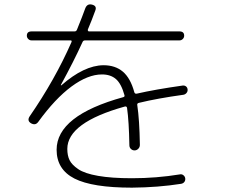

<svg xmlns="http://www.w3.org/2000/svg" viewBox="-20 -821 1040 876"><path d="M124 -636.7Q115.2 -636.7 108.9 -643.1Q102.5 -649.4 102.5 -658.2Q102.5 -677.7 124 -677.7H320.3Q328.1 -677.7 331.1 -685.5Q357.4 -750 369.1 -783.2Q377.9 -805.7 400.4 -799.8Q422.9 -793.9 415 -773.4Q398.4 -727.5 380.9 -686.5Q379.9 -683.6 381.3 -680.7Q382.8 -677.7 385.7 -677.7H798.8Q820.3 -677.7 820.3 -658.2Q820.3 -649.4 814 -643.1Q807.6 -636.7 798.8 -636.7H368.2Q359.4 -636.7 356.4 -628.9Q318.4 -544.9 257.8 -433.6V-431.6H259.8Q363.3 -522.5 452.1 -523.4Q505.9 -523.4 540.5 -494.1Q575.2 -464.8 592.8 -400.4Q594.7 -392.6 603.5 -393.6Q688.5 -413.1 813.5 -430.7Q822.3 -431.6 828.6 -426.8Q835 -421.9 835.9 -413.1Q836.9 -404.3 831.5 -397.5Q826.2 -390.6 817.4 -388.7Q697.3 -372.1 613.3 -351.6Q604.5 -349.6 606.4 -340.8Q616.2 -276.4 618.2 -160.2Q618.2 -149.4 610.8 -142.1Q603.5 -134.8 593.8 -134.8Q584 -134.8 577.1 -141.6Q570.3 -148.4 570.3 -158.2Q568.4 -267.6 559.6 -329.1Q557.6 -336.9 549.8 -335Q287.1 -261.7 287.1 -141.6Q287.1 -111.3 297.4 -90.3Q307.6 -69.3 336.9 -49.3Q366.2 -29.3 427.7 -18.6Q489.3 -7.8 582 -7.8Q693.4 -7.8 800.8 -25.4Q809.6 -27.3 816.9 -21.5Q824.2 -15.6 825.2 -6.8Q826.2 2 821.3 8.8Q816.4 15.6 806.6 17.6Q701.2 34.2 582 35.2Q401.4 35.2 319.8 -6.3Q238.3 -47.9 238.3 -137.7Q238.3 -293.9 543 -377.9Q549.8 -379.9 547.9 -386.7Q533.2 -439.5 508.8 -460.4Q484.4 -481.4 445.3 -481.4Q380.9 -481.4 306.2 -426.3Q231.4 -371.1 154.3 -264.6Q141.6 -247.1 121.1 -258.8Q102.5 -270.5 115.2 -290Q230.5 -457 305.7 -627.9Q309.6 -636.7 301.8 -636.7Z"/></svg>

Font: Rounded Mgen+ 1m light
Style: Regular
Weight: 200
Designer: [Source Han Sans]
Ryoko NISHIZUKA  (kana & ideographs); Paul D. Hunt (Latin, Greek & Cyrillic); Wenlong ZHANG  (bopomofo
Version: Version 1.059.20150602